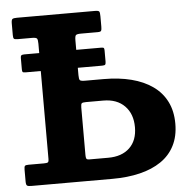

<svg xmlns="http://www.w3.org/2000/svg" viewBox="-53 -801 820 853"><g transform="rotate(-5 357.0 -375.0)"><path d="M72.5 -585Q63 -585 59.2 -582.3Q55.5 -579.5 55.5 -571V-520Q55.5 -510.5 58 -507.7Q60.5 -505 71.5 -505H412Q424 -505 426.5 -508.7Q429 -512.5 429 -521.5V-571Q429 -580 426.5 -582.5Q424 -585 413.5 -585ZM116.7 -95H48.5Q35.5 -95 32.1 -91.5Q28.7 -88 28.7 -74.8V-22Q28.7 -7.3 33.4 -3.6Q38 0 52 0H413.8Q481.8 0 536.9 -13.4Q592 -26.7 631.6 -53.7Q671.3 -80.7 692.5 -122.4Q713.8 -164 713.8 -220Q713.8 -276.5 692.5 -318.6Q671.3 -360.8 631.6 -388.8Q592 -416.8 536.9 -430.9Q481.8 -445 413.8 -445H330.8Q312.5 -445 308.1 -449.4Q303.8 -453.8 303.8 -472V-627.2Q303.8 -645.7 308.3 -650.4Q312.8 -655 331.3 -655H404.8Q418.5 -655 421.1 -659.5Q423.8 -664 423.8 -677.5V-724Q423.8 -740.2 420.9 -745.1Q418 -750 401.8 -750H54.2Q39 -750 33.9 -746.6Q28.7 -743.2 28.7 -727V-674.5Q28.7 -662 32.2 -658.5Q35.7 -655 48.2 -655H112.7Q131 -655 134.9 -649.7Q138.7 -644.5 138.7 -627V-113.5Q138.7 -100.5 134.4 -97.8Q130 -95 116.7 -95ZM326.8 -350H403.8Q464.5 -350 499.1 -314.7Q533.7 -279.5 533.7 -220Q533.7 -161 499.1 -128Q464.5 -95 403.8 -95H320Q308.8 -95 306.3 -99.6Q303.8 -104.3 303.8 -115.8V-328Q303.8 -343.2 307.9 -346.6Q312 -350 326.8 -350Z"/></g></svg>

Font: Besley
Style: Regular
Weight: 400
Designer: Owen Earl
Foundry: indestructible type*
Version: Version 4.000